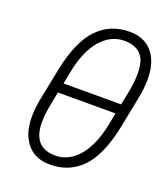

<svg xmlns="http://www.w3.org/2000/svg" viewBox="-135 -817 807 923"><g transform="rotate(20 269.0 -355.0)"><path d="M226 10.5Q133.5 10.5 92.5 -64Q67 -108.5 67 -176.5Q67 -221.5 78 -276L110 -434.5Q140.5 -584 205.8 -652.5Q271 -721 371 -721Q463 -721 504.5 -647Q529 -602 529 -534.5Q529 -489.5 518 -434.5L486.5 -276Q456 -126 391.2 -57.8Q326.5 10.5 226 10.5ZM450 -378.5 463.5 -444.5Q474.5 -502 474.5 -544.5Q474.5 -590 462 -617.5Q437 -671 361.5 -671.5Q292 -671.5 241 -612.5Q190 -553.5 168.5 -444.5L155.5 -378.5ZM236 -39Q305 -39 355.5 -98.5Q406 -158 427.5 -267L440 -328.5H145L133 -267Q122 -211.5 121.5 -169.5Q121.5 -123 135.5 -94Q161 -39 236 -39Z"/></g></svg>

Font: Roberto Sans Light
Style: Italic
Weight: 300
Italic angle: -11°
Designer: Google
Version: Version 1.00;June 11, 2020;FontCreator 12.0.0.2522 64-bit; t